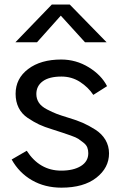

<svg xmlns="http://www.w3.org/2000/svg" viewBox="-20 -822 540 859"><path d="M32.2 -108.4 99.6 -147.5Q157.2 -58.6 253.9 -58.6Q308.6 -58.6 341.8 -79.1Q375 -99.6 375 -136.7Q375 -150.4 370.6 -162.1Q366.2 -173.8 353 -184.1Q339.8 -194.3 330.6 -200.7Q321.3 -207 296.4 -215.8Q271.5 -224.6 259.3 -228.5Q247.1 -232.4 213.9 -243.2Q178.7 -253.9 154.8 -265.1Q130.9 -276.4 104 -294.4Q77.1 -312.5 63.5 -339.8Q49.8 -367.2 49.8 -402.3Q49.8 -470.7 106 -513.2Q162.1 -555.7 253.9 -555.7Q320.3 -555.7 377 -521Q433.6 -486.3 459 -436.5L397.5 -397.5Q375 -431.6 337.9 -455.6Q300.8 -479.5 254.9 -479.5Q200.2 -479.5 171.4 -458.5Q142.6 -437.5 142.6 -401.4Q142.6 -379.9 153.8 -362.8Q165 -345.7 190.4 -332.5Q215.8 -319.3 233.9 -312.5Q252 -305.7 287.1 -294.9Q323.2 -284.2 350.1 -272.5Q377 -260.7 406.2 -242.2Q435.5 -223.6 451.7 -196.3Q467.8 -168.9 467.8 -135.7Q467.8 -71.3 411.1 -26.9Q354.5 17.6 254.9 17.6Q180.7 17.6 123 -15.6Q65.4 -48.8 32.2 -108.4ZM48.8 -632.8 211.9 -801.8H292L457 -632.8H360.4L252 -752L145.5 -632.8Z"/></svg>

Font: Gothic A1 Medium
Style: Regular
Weight: 500
Designer: HanYang I&C Co.,Ltd.
Foundry: HanYang I&C Co.,Ltd.
Version: Version 2.50